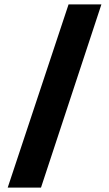

<svg xmlns="http://www.w3.org/2000/svg" viewBox="-20 -767 495 871"><path d="M291 -747H440L166 84H15Z"/></svg>

Font: Oak Sans ExtraBold
Style: Regular
Weight: 800
Designer: Erik Kennedy, Walven
Foundry: Erik Kennedy, Walven
Version: Version 1.000